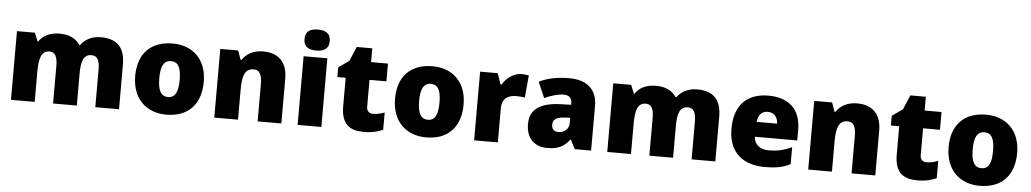

<svg xmlns="http://www.w3.org/2000/svg" viewBox="-40 -1153 8267 1540"><g transform="rotate(5 4093.0 -383.0)"><path d="M741 -563C672 -563 615 -535 580 -486H574C541 -534 490 -563 409 -563C327 -563 272 -530 243 -485H238L210 -553H66V0H257V-242C257 -352 275 -413 341 -413C384 -413 405 -381 405 -301V0H596V-258C596 -357 616 -413 678 -413C722 -413 745 -385 745 -301V0H936V-360C936 -502 867 -563 741 -563Z M1594 -278C1594 -461 1479 -563 1320 -563C1147 -563 1042 -461 1042 -278C1042 -93 1157 10 1317 10C1489 10 1594 -93 1594 -278ZM1236 -278C1236 -372 1260 -421 1318 -421C1378 -421 1400 -372 1400 -278C1400 -183 1378 -132 1319 -132C1259 -132 1236 -183 1236 -278Z M2049 -563C1971 -563 1915 -532 1880 -480H1873L1847 -553H1703V0H1894V-242C1894 -352 1913 -413 1985 -413C2032 -413 2052 -375 2052 -302V0H2243V-360C2243 -502 2163 -563 2049 -563Z M2470 -776C2414 -776 2369 -759 2369 -691C2369 -625 2414 -607 2470 -607C2525 -607 2572 -625 2572 -691C2572 -759 2525 -776 2470 -776ZM2565 -553H2374V0H2565Z M2969 -141C2936 -141 2917 -159 2917 -195V-410H3053V-553H2917V-664H2792L2743 -548L2658 -488V-410H2725V-182C2725 -32 2798 10 2906 10C2978 10 3019 -3 3061 -21V-160C3030 -149 3003 -141 2969 -141Z M3686 -278C3686 -461 3571 -563 3412 -563C3239 -563 3134 -461 3134 -278C3134 -93 3249 10 3409 10C3581 10 3686 -93 3686 -278ZM3328 -278C3328 -372 3352 -421 3410 -421C3470 -421 3492 -372 3492 -278C3492 -183 3470 -132 3411 -132C3351 -132 3328 -183 3328 -278Z M4129 -563C4066 -563 4006 -519 3976 -465H3967L3937 -553H3795V0H3986V-272C3986 -372 4057 -383 4105 -383C4140 -383 4157 -380 4170 -377L4187 -557C4176 -559 4150 -563 4129 -563Z M4514 -563C4414 -563 4334 -546 4270 -513L4325 -387C4379 -411 4435 -428 4479 -428C4520 -428 4546 -409 4546 -360V-352L4454 -349C4298 -342 4214 -287 4214 -169C4214 -48 4286 10 4382 10C4474 10 4517 -14 4564 -73H4568L4605 0H4737V-363C4737 -491 4654 -563 4514 -563ZM4503 -245 4547 -247V-204C4547 -157 4509 -125 4463 -125C4430 -125 4408 -142 4408 -180C4408 -220 4433 -242 4503 -245Z M5542 -563C5473 -563 5416 -535 5381 -486H5375C5342 -534 5291 -563 5210 -563C5128 -563 5073 -530 5044 -485H5039L5011 -553H4867V0H5058V-242C5058 -352 5076 -413 5142 -413C5185 -413 5206 -381 5206 -301V0H5397V-258C5397 -357 5417 -413 5479 -413C5523 -413 5546 -385 5546 -301V0H5737V-360C5737 -502 5668 -563 5542 -563Z M6116 -563C5953 -563 5843 -472 5843 -273C5843 -76 5967 10 6134 10C6230 10 6288 -3 6341 -31V-168C6280 -139 6226 -126 6157 -126C6079 -126 6039 -167 6036 -225H6377V-310C6377 -479 6277 -563 6116 -563ZM6123 -433C6175 -433 6203 -394 6204 -345H6040C6045 -406 6078 -433 6123 -433Z M6831 -563C6753 -563 6697 -532 6662 -480H6655L6629 -553H6485V0H6676V-242C6676 -352 6695 -413 6767 -413C6814 -413 6834 -375 6834 -302V0H7025V-360C7025 -502 6945 -563 6831 -563Z M7426 -141C7393 -141 7374 -159 7374 -195V-410H7510V-553H7374V-664H7249L7200 -548L7115 -488V-410H7182V-182C7182 -32 7255 10 7363 10C7435 10 7476 -3 7518 -21V-160C7487 -149 7460 -141 7426 -141Z M8143 -278C8143 -461 8028 -563 7869 -563C7696 -563 7591 -461 7591 -278C7591 -93 7706 10 7866 10C8038 10 8143 -93 8143 -278ZM7785 -278C7785 -372 7809 -421 7867 -421C7927 -421 7949 -372 7949 -278C7949 -183 7927 -132 7868 -132C7808 -132 7785 -183 7785 -278Z"/></g></svg>

Font: Noto Sans Arabic UI Bk
Style: Regular
Weight: 900
Designer: Monotype Design Team, Nadine Chahine and Nizar Qandah
Foundry: Monotype Imaging Inc.
Version: Version 2.010